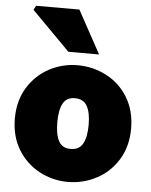

<svg xmlns="http://www.w3.org/2000/svg" viewBox="-58 -885 742 946"><g transform="rotate(5 313.5 -412.5)"><path d="M26 -276Q26 -364 66 -429Q106 -494 171.5 -529Q237 -564 312 -564Q388 -564 454.5 -529.5Q521 -495 561 -429.5Q601 -364 601 -276Q601 -188 561 -122.5Q521 -57 454.5 -22Q388 13 312 13Q238 13 172 -22Q106 -57 66 -122.5Q26 -188 26 -276ZM391 -276Q391 -336 373 -368.5Q355 -401 312 -401Q271 -401 253.5 -368.5Q236 -336 236 -276Q236 -215 253.5 -182.5Q271 -150 312 -150Q355 -150 373 -183Q391 -216 391 -276ZM71 -817 82 -838H296L412 -626H260Z"/></g></svg>

Font: Nebula Sans Black
Style: Regular
Weight: 900
Designer: Paul D. Hunt for Adobe (as Source Sans)
Foundry: Nebula Entertainment & Broadcasting LLC
Version: Version 1.010